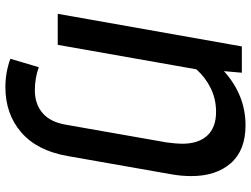

<svg xmlns="http://www.w3.org/2000/svg" viewBox="-132 -622 953 730"><g transform="rotate(90 345.0 -257.5)"><path d="M312 199Q255 199 204 180L236 72Q277 87 324 87Q376 87 410.5 57.5Q445 28 455 -33L522 -414Q527 -451 527 -473Q527 -535 496 -568.5Q465 -602 406 -602Q357 -602 315.5 -581.5Q274 -561 244 -527L151 0H33L157 -700H257L251 -632Q342 -714 457 -714Q552 -714 601 -658Q650 -602 650 -508Q650 -470 643 -431L574 -39Q554 78 484 138.5Q414 199 312 199Z"/></g></svg>

Font: Cabin SemiBold
Style: Italic
Weight: 600
Italic angle: -7°
Designer: Pablo Impallari
Foundry: Pablo Impallari. http://www.impallari.com Igino Marini. http://www.ikern.com
Version: Version 2.200